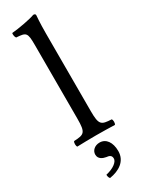

<svg xmlns="http://www.w3.org/2000/svg" viewBox="-241 -729 745 987"><g transform="rotate(-30 132.0 -236.0)"><path d="M95 -122C95 -39 84 -34 23 -31C17 -25 17 -4 23 2C58 1 95 0 135 0C175 0 213 1 246 2C252 -4 252 -25 246 -31C185 -34 174 -39 174 -122V-583C174 -648 178 -688 178 -688C178 -695 174 -698 165 -698C140 -688 65 -674 25 -671C23 -663 25 -647 31 -641C89 -637 95 -634 95 -559ZM132 41C103 41 82 60 82 84C82 111 107 120 124 123C142 125 155 129 155 149C155 167 129 191 80 202C80 211 82 220 88 226C145 217 194 187 194 127C194 75 170 41 132 41Z"/></g></svg>

Font: Libertinus Serif
Style: Regular
Weight: 400
Designer: Philipp H. Poll
Foundry: Khaled Hosny
Version: Version 6.2